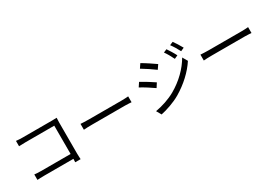

<svg xmlns="http://www.w3.org/2000/svg" viewBox="33 -1766 3933 2773"><g transform="rotate(-30 2000.0 -379.5)"><path d="M159 -134V-43C186 -45 231 -47 272 -47H761L759 9H849C848 -7 845 -52 845 -88V-604C845 -628 847 -659 848 -682C828 -681 798 -680 774 -680H281C249 -680 205 -682 172 -686V-597C195 -598 245 -600 282 -600H761V-128H270C228 -128 185 -131 159 -134Z M1102 -433V-335C1133 -338 1186 -340 1241 -340C1316 -340 1715 -340 1790 -340C1835 -340 1877 -336 1897 -335V-433C1875 -431 1839 -428 1789 -428C1715 -428 1315 -428 1241 -428C1185 -428 1132 -431 1102 -433Z M2716 -746 2661 -723C2694 -677 2727 -617 2752 -565L2809 -591C2786 -638 2741 -710 2716 -746ZM2847 -794 2791 -770C2825 -725 2859 -668 2886 -615L2943 -641C2918 -687 2874 -759 2847 -794ZM2289 -761 2244 -694C2302 -660 2411 -588 2459 -551L2506 -620C2463 -651 2348 -728 2289 -761ZM2139 -46 2185 35C2278 16 2416 -30 2516 -89C2676 -183 2814 -312 2901 -446L2853 -529C2772 -388 2640 -257 2474 -162C2373 -105 2248 -65 2139 -46ZM2138 -536 2093 -468C2154 -437 2262 -367 2312 -331L2357 -401C2314 -432 2197 -504 2138 -536Z M3102 -433V-335C3133 -338 3186 -340 3241 -340C3316 -340 3715 -340 3790 -340C3835 -340 3877 -336 3897 -335V-433C3875 -431 3839 -428 3789 -428C3715 -428 3315 -428 3241 -428C3185 -428 3132 -431 3102 -433Z"/></g></svg>

Font: Noto Sans CJK JP
Style: Regular
Weight: 400
Designer: Ryoko NISHIZUKA 西塚涼子 (kana, bopomofo & ideographs); Paul D. Hunt (Latin, Greek & Cyrillic); Sandoll Communications 산돌커뮤니
Foundry: Adobe
Version: Version 2.004;hotconv 1.0.118;makeotfexe 2.5.65603